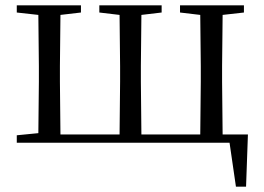

<svg xmlns="http://www.w3.org/2000/svg" viewBox="-20 -536 990 721"><path d="M43 0H842L866 165H904L911 -31H816L814 -229V-288L816 -480L896 -489V-516H656V-489L732 -480L734 -288V-229L732 -31H511L509 -229V-288L511 -480L587 -489V-516H353V-489L429 -480L431 -288V-229L429 -31H207L205 -229V-288L207 -480L284 -489V-516H43V-489L124 -480L126 -288V-229L124 -36L43 -28Z"/></svg>

Font: Source Han Serif KR
Style: Regular
Weight: 400
Designer: Ryoko NISHIZUKA 西塚涼子 (kana & ideographs); Frank Grießhammer (Latin, Greek & Cyrillic); Wenlong ZHANG 张文龙 (bopomofo); San
Foundry: Adobe
Version: Version 2.001;hotconv 1.1.0;makeotfexe 2.6.0